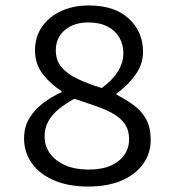

<svg xmlns="http://www.w3.org/2000/svg" viewBox="-20 -670 640 702"><path d="M302 12Q230 12 177.5 -10.5Q125 -33 96.5 -73Q68 -113 68 -163Q68 -207 88 -239Q108 -271 139 -294Q170 -317 205 -333V-337Q165 -362 136.5 -399Q108 -436 108 -486Q108 -535 133.5 -572Q159 -609 203.5 -629.5Q248 -650 305 -650Q399 -650 451 -602Q503 -554 503 -480Q503 -435 474.5 -395.5Q446 -356 406 -328V-324Q441 -306 469.5 -285Q498 -264 514.5 -234Q531 -204 531 -158Q531 -110 504 -71.5Q477 -33 426 -10.5Q375 12 302 12ZM352 -348Q431 -406 431 -476Q431 -507 416.5 -532.5Q402 -558 373 -573Q344 -588 303 -588Q250 -588 217 -560Q184 -532 184 -486Q184 -448 206 -423Q228 -398 266 -380.5Q304 -363 352 -348ZM304 -50Q374 -50 413 -81Q452 -112 452 -161Q452 -194 436.5 -216.5Q421 -239 393.5 -254.5Q366 -270 330 -282.5Q294 -295 252 -309Q221 -292 196.5 -272.5Q172 -253 157.5 -228Q143 -203 143 -171Q143 -136 163 -108.5Q183 -81 219 -65.5Q255 -50 304 -50Z"/></svg>

Font: Source Code Variable
Style: Regular
Weight: 400
Monospace: yes
Designer: Paul D. Hunt, Teo Tuominen
Foundry: Adobe Systems Incorporated
Version: Version 1.010;hotconv 1.0.106;makeotfexe 2.5.65593